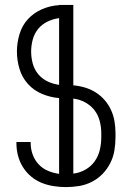

<svg xmlns="http://www.w3.org/2000/svg" viewBox="-20 -755 540 783"><path d="M249 8Q224 8 198.5 4Q173 0 149.5 -9.5Q126 -19 106.5 -35.5Q87 -52 73.5 -73.5Q60 -95 53.5 -120Q47 -145 47 -170V-176H105V-172Q105 -148 113 -125.5Q121 -103 137 -85.5Q153 -68 175.5 -58.5Q198 -49 221 -46V-355Q185 -358 151.5 -372Q118 -386 94 -412.5Q70 -439 59.5 -474Q49 -509 49 -545Q49 -580 59.5 -615.5Q70 -651 94 -677Q118 -703 151.5 -717.5Q185 -732 221 -734V-735H279V-407Q303 -405 326.5 -398Q350 -391 370.5 -378Q391 -365 407 -346.5Q423 -328 433 -306Q443 -284 447 -260Q451 -236 451 -212V-195Q451 -168 446.5 -141Q442 -114 429.5 -89.5Q417 -65 398 -45.5Q379 -26 354.5 -13.5Q330 -1 303 3.5Q276 8 249 8ZM221 -409V-681Q197 -678 174 -667Q151 -656 135.5 -637Q120 -618 113.5 -593.5Q107 -569 107 -545Q107 -520 113.5 -496Q120 -472 135.5 -453Q151 -434 174 -423Q197 -412 221 -409ZM279 -47Q305 -50 328 -63Q351 -76 366 -97Q381 -118 387 -143.5Q393 -169 393 -195V-212Q393 -237 386.5 -262Q380 -287 364.5 -306.5Q349 -326 326.5 -338Q304 -350 279 -353Z"/></svg>

Font: Iosevka Fixed Light
Style: Regular
Weight: 300
Monospace: yes
Designer: Belleve Invis
Foundry: Belleve Invis
Version: Version 32.3.0